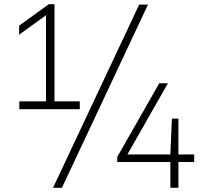

<svg xmlns="http://www.w3.org/2000/svg" viewBox="-20 -830 961 918"><path d="M200 -318.5V-776L213.5 -767L71.5 -664V-707.5L213.5 -810H240.5V-318.5ZM72.5 -308V-345.5H361.5V-308ZM233.5 68 645.5 -808H687.5L276 68ZM540.5 -55.5V-79.5L741.5 -432H783L582 -79L575 -91.5H908.5V-55.5ZM794.5 68V-91.5L802 -263H833V68Z"/></svg>

Font: Encode Sans SemiExpanded ExtraLight
Style: Regular
Weight: 250
Width: 6
Designer: Multiple Designers
Foundry: Impallari Type
Version: Version 3.002